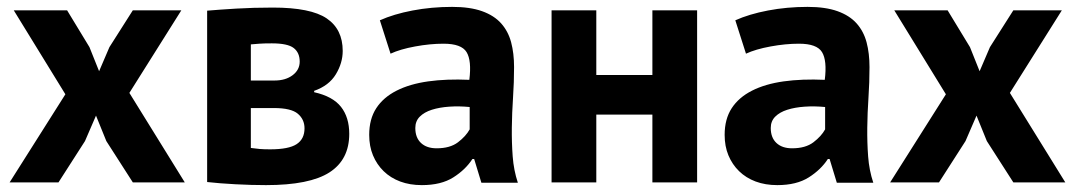

<svg xmlns="http://www.w3.org/2000/svg" viewBox="-20 -530 3124 558"><path d="M170 -256 20 -500H175L240 -393L268 -323L298 -393L366 -500H507L356 -260L517 0H366L289 -120L259 -194L227 -120L150 0H8Z M582 -499Q617 -502 666.5 -505Q716 -508 773 -508Q883 -508 929.5 -476.5Q976 -445 976 -382Q976 -347 956 -314Q936 -281 893 -266V-262Q947 -250 971 -219.5Q995 -189 995 -141Q995 -66 937.5 -29Q880 8 753 8Q711 8 664 5.5Q617 3 582 -1ZM709 -100Q723 -98 735 -97Q747 -96 765 -96Q819 -96 842 -111Q865 -126 865 -157Q865 -183 845.5 -199.5Q826 -216 776 -216H709ZM778 -296Q810 -296 830.5 -311.5Q851 -327 851 -351Q851 -377 833.5 -390.5Q816 -404 770 -404Q747 -404 733.5 -403Q720 -402 709 -401V-296Z M1084 -471Q1124 -489 1179 -499.5Q1234 -510 1294 -510Q1346 -510 1381 -497.5Q1416 -485 1436.5 -462Q1457 -439 1465.5 -407Q1474 -375 1474 -335Q1474 -291 1471 -246.5Q1468 -202 1467.5 -159Q1467 -116 1470 -75.5Q1473 -35 1485 1H1379L1358 -68H1353Q1333 -37 1297.5 -14.5Q1262 8 1206 8Q1171 8 1143 -2.5Q1115 -13 1095 -32.5Q1075 -52 1064 -78.5Q1053 -105 1053 -138Q1053 -184 1073.5 -215.5Q1094 -247 1132.5 -266.5Q1171 -286 1224.5 -293.5Q1278 -301 1344 -298Q1351 -354 1336 -378.5Q1321 -403 1269 -403Q1230 -403 1186.5 -395Q1143 -387 1115 -374ZM1249 -99Q1288 -99 1311 -116.5Q1334 -134 1345 -154V-219Q1314 -222 1285.5 -220Q1257 -218 1235 -211Q1213 -204 1200 -191Q1187 -178 1187 -158Q1187 -130 1203.5 -114.5Q1220 -99 1249 -99Z M1876 -197H1713V0H1583V-500H1713V-312H1876V-500H2006V0H1876Z M2117 -471Q2157 -489 2212 -499.5Q2267 -510 2327 -510Q2379 -510 2414 -497.5Q2449 -485 2469.5 -462Q2490 -439 2498.5 -407Q2507 -375 2507 -335Q2507 -291 2504 -246.5Q2501 -202 2500.5 -159Q2500 -116 2503 -75.5Q2506 -35 2518 1H2412L2391 -68H2386Q2366 -37 2330.5 -14.5Q2295 8 2239 8Q2204 8 2176 -2.5Q2148 -13 2128 -32.5Q2108 -52 2097 -78.5Q2086 -105 2086 -138Q2086 -184 2106.5 -215.5Q2127 -247 2165.5 -266.5Q2204 -286 2257.5 -293.5Q2311 -301 2377 -298Q2384 -354 2369 -378.5Q2354 -403 2302 -403Q2263 -403 2219.5 -395Q2176 -387 2148 -374ZM2282 -99Q2321 -99 2344 -116.5Q2367 -134 2378 -154V-219Q2347 -222 2318.5 -220Q2290 -218 2268 -211Q2246 -204 2233 -191Q2220 -178 2220 -158Q2220 -130 2236.5 -114.5Q2253 -99 2282 -99Z M2729 -256 2579 -500H2734L2799 -393L2827 -323L2857 -393L2925 -500H3066L2915 -260L3076 0H2925L2848 -120L2818 -194L2786 -120L2709 0H2567Z"/></svg>

Font: PTSans
Style: Bold
Weight: 700
Designer: A.Korolkova, O.Umpeleva, V.Yefimov
Foundry: ParaType Ltd
Version: Version 2.003W OFL